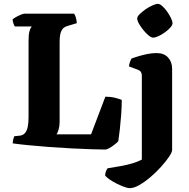

<svg xmlns="http://www.w3.org/2000/svg" viewBox="-20 -775 982 995"><path d="M526 0Q503 0 456 -1.5Q409 -3 350 -6Q291 -9 231.5 -13.5Q172 -18 122.5 -23Q73 -28 46 -32Q46 -44 49 -54.5Q52 -65 54 -69L83 -72Q99 -74 109 -85Q119 -96 123.5 -116.5Q128 -137 128 -168V-563Q128 -594 132 -610Q136 -626 140.5 -632Q145 -638 145 -638H57Q53 -643 49.5 -654Q46 -665 45 -674Q51 -680 63.5 -687Q76 -694 88.5 -699Q101 -704 106 -704H364Q369 -698 373 -684.5Q377 -671 378 -655L335 -642Q321 -639 311 -631.5Q301 -624 295 -607Q289 -590 289 -556V-143Q289 -121 283.5 -103Q278 -85 273 -79H452L526 -274Q553 -274 577 -268Q601 -262 611 -257Q611 -220 608 -180.5Q605 -141 601 -105Q597 -69 593 -43Q587 -36 573.5 -25.5Q560 -15 546.5 -7.5Q533 0 526 0ZM653 200Q639 200 613 189.5Q587 179 562 164Q537 149 525 135Q525 122 529.5 111.5Q534 101 538 97Q577 91 609.5 85Q642 79 668 71Q694 63 715 52V-385Q715 -394 710.5 -401.5Q706 -409 696 -413L648 -431Q650 -445 654.5 -456.5Q659 -468 662 -472Q673 -476 694 -482.5Q715 -489 741 -494.5Q767 -500 791 -500Q830 -500 851 -477Q872 -454 872 -419V2Q872 14 856 37.5Q840 61 815 89Q790 117 760 142.5Q730 168 702 184Q674 200 653 200ZM773 -580Q764 -580 750.5 -591Q737 -602 723.5 -618.5Q710 -635 700.5 -651.5Q691 -668 691 -679Q691 -689 703.5 -701.5Q716 -714 734 -726.5Q752 -739 770 -747Q788 -755 798 -755Q808 -755 821 -743.5Q834 -732 846 -715Q858 -698 866 -681.5Q874 -665 874 -654Q874 -645 863 -632.5Q852 -620 835.5 -608Q819 -596 802 -588Q785 -580 773 -580Z"/></svg>

Font: Texturina Medium 12pt ExtraBold
Style: Regular
Weight: 800
Version: Version 1.002